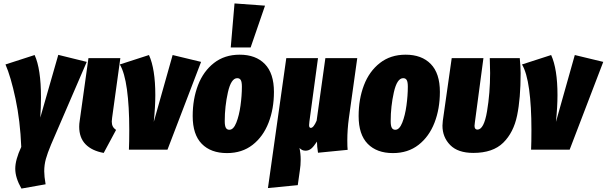

<svg xmlns="http://www.w3.org/2000/svg" viewBox="-20 -873 3539 1120"><path d="M219 -306Q219 -246 215 -187L320 -553L486 -512L278 -30Q257 20 247.5 54.5Q238 89 238 126Q238 156 246 202L105 227Q69 164 69 111Q69 59 104 -16Q98 -168 70.5 -297Q43 -426 12 -497L182 -552Q219 -471 219 -306Z M634 -186Q632 -170 632 -164Q632 -147 638 -135.5Q644 -124 657 -115L585 19Q517 7 479.5 -31Q442 -69 442 -134Q442 -151 445 -169L496 -534H682Z M886 -318Q886 -251 877 -162L987 -552L1153 -512L957 0H732Q734 -41 734 -117Q734 -253 720.5 -351.5Q707 -450 679 -497L849 -552Q886 -471 886 -318Z M1104 -196Q1104 -295 1135 -376Q1166 -457 1228 -505.5Q1290 -554 1378 -554Q1472 -554 1525 -499.5Q1578 -445 1578 -337Q1578 -238 1546.5 -157Q1515 -76 1453.5 -28Q1392 20 1304 20Q1210 20 1157 -34Q1104 -88 1104 -196ZM1391 -367Q1391 -395 1384.5 -406Q1378 -417 1364 -417Q1328 -417 1309.5 -334.5Q1291 -252 1291 -167Q1291 -139 1297.5 -127.5Q1304 -116 1318 -116Q1342 -116 1358.5 -157.5Q1375 -199 1383 -257.5Q1391 -316 1391 -367ZM1348 -853 1526 -840 1442 -596H1326Z M2006 -54Q2006 -14 2008 1L1835 18Q1829 -20 1829 -47Q1810 -18 1795.5 -6Q1781 6 1762 6Q1741 6 1727 -10Q1734 23 1734 58Q1734 91 1729 122L1717 207L1543 224L1650 -534H1835L1785 -165Q1783 -147 1783 -143Q1783 -127 1793 -127Q1809 -127 1827 -169L1878 -534H2064L2015 -183Q2006 -117 2006 -54Z M2072 -196Q2072 -295 2103 -376Q2134 -457 2196 -505.5Q2258 -554 2346 -554Q2440 -554 2493 -499.5Q2546 -445 2546 -337Q2546 -238 2514.5 -157Q2483 -76 2421.5 -28Q2360 20 2272 20Q2178 20 2125 -34Q2072 -88 2072 -196ZM2359 -367Q2359 -395 2352.5 -406Q2346 -417 2332 -417Q2296 -417 2277.5 -334.5Q2259 -252 2259 -167Q2259 -139 2265.5 -127.5Q2272 -116 2286 -116Q2310 -116 2326.5 -157.5Q2343 -199 2351 -257.5Q2359 -316 2359 -367Z M3017 -446Q3017 -299 2996.5 -199.5Q2976 -100 2915.5 -40.5Q2855 19 2741 19Q2651 19 2606 -27Q2561 -73 2561 -140Q2561 -150 2563 -168L2615 -534H2800L2750 -158Q2748 -144 2748 -139Q2748 -117 2765 -117Q2803 -117 2821 -223.5Q2839 -330 2839 -447Q2839 -478 2837 -534H3012Q3017 -481 3017 -446Z M3232 -318Q3232 -251 3223 -162L3333 -552L3499 -512L3303 0H3078Q3080 -41 3080 -117Q3080 -253 3066.5 -351.5Q3053 -450 3025 -497L3195 -552Q3232 -471 3232 -318Z"/></svg>

Font: Fira Sans Extra Condensed Black
Style: Italic
Weight: 900
Width: 3
Italic angle: -8°
Designer: Carrois Corporate & Edenspiekermann AG
Foundry: Carrois Corporate GbR & Edenspiekermann AG
Version: Version 4.203